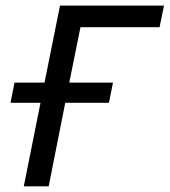

<svg xmlns="http://www.w3.org/2000/svg" viewBox="-20 -658 599 678"><path d="M31.2 -366.2H137.2L191.9 -638.2H559.1L543.5 -562H264.2L224.6 -366.2H378.9L364.7 -294.9H210.4L151.9 0H64L123 -294.9H17.1Z"/></svg>

Font: Code New Roman
Style: Italic
Weight: 400
Italic angle: -11°
Monospace: yes
Designer: Sam Radian
Foundry: Code New Roman
Version: Version 1.508 October 19, 2014